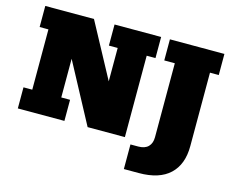

<svg xmlns="http://www.w3.org/2000/svg" viewBox="-104 -734 1282 1055"><g transform="rotate(15 537.0 -206.0)"><path d="M30 0V-120H80V-463H30V-583H307L474 -273V-463H424V-583H689V-463H639V0H427L245 -340V-120H295V0ZM764 171H679V31H723Q761 31 780 11.5Q799 -8 799 -42V-463H739V-583H1049V-463H999V-45Q999 59 939.5 115Q880 171 764 171Z"/></g></svg>

Font: Rokkitt SemiBold Black
Style: Regular
Weight: 900
Version: Version 3.103